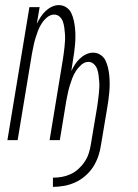

<svg xmlns="http://www.w3.org/2000/svg" viewBox="-20 -548 540 751"><path d="M187 183V147Q204 147 221.5 144Q239 141 255.5 133.5Q272 126 286 113.5Q300 101 310.5 85.5Q321 70 326.5 53.5Q332 37 335 19L360 -130Q362 -142 363.5 -155Q365 -168 366.5 -180.5Q368 -193 368.5 -205.5Q369 -218 368 -230Q367 -242 365.5 -254.5Q364 -267 360 -278Q356 -289 347 -297.5Q338 -306 326 -306Q311 -306 298 -294.5Q285 -283 276.5 -269.5Q268 -256 262.5 -241.5Q257 -227 252.5 -212Q248 -197 245 -182Q242 -167 239 -152L214 0H174L226 -316Q228 -328 229.5 -340.5Q231 -353 232.5 -366Q234 -379 234.5 -391.5Q235 -404 234 -416Q233 -428 231.5 -440Q230 -452 226 -463.5Q222 -475 213 -483Q204 -491 192 -491Q177 -491 164 -480Q151 -469 142.5 -455.5Q134 -442 128.5 -427.5Q123 -413 118.5 -398Q114 -383 111 -368Q108 -353 105 -338L49 0H9L95 -520H135L124 -455Q131 -469 139 -481.5Q147 -494 158 -504.5Q169 -515 182.5 -521.5Q196 -528 210 -528Q226 -528 239 -519.5Q252 -511 258.5 -497.5Q265 -484 268.5 -468.5Q272 -453 273.5 -437.5Q275 -422 275 -406Q275 -390 273.5 -374Q272 -358 270 -342Q268 -326 265 -310L259 -270Q265 -283 273 -295.5Q281 -308 292 -318.5Q303 -329 316.5 -335.5Q330 -342 344 -342Q360 -342 373 -333.5Q386 -325 392.5 -311.5Q399 -298 402.5 -283Q406 -268 407.5 -252Q409 -236 409 -220Q409 -204 407.5 -188Q406 -172 404 -156Q402 -140 399 -124L375 19Q372 41 364.5 63Q357 85 344.5 104.5Q332 124 313.5 140Q295 156 274 165.5Q253 175 230.5 179Q208 183 187 183Z"/></svg>

Font: Iosevka SS04 Extralight
Style: Italic
Weight: 200
Italic angle: -9°
Monospace: yes
Designer: Belleve Invis
Foundry: Belleve Invis
Version: Version 19.0.0; ttfautohint (v1.8.4)